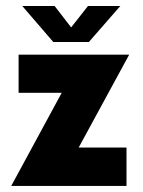

<svg xmlns="http://www.w3.org/2000/svg" viewBox="-20 -615 473 635"><path d="M273.9 -476.1 377.9 -595.2H271L215.3 -524.4L160.6 -595.2H53.7L156.2 -476.1ZM407.2 -434.1H41.5V-308.1H184.1L17.1 0H398.4V-127H240.2Z"/></svg>

Font: Now Black
Style: Regular
Weight: 400
Designer: Alfredo Marco Pradil
Foundry: Alfredo Marco Pradil
Version: Version 1.200;hotconv 1.0.109;makeotfexe 2.5.65596